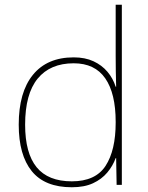

<svg xmlns="http://www.w3.org/2000/svg" viewBox="-20 -780 623 810"><path d="M283 10Q169 10 114 -58Q59 -126 59 -254Q59 -391 119 -464.5Q179 -538 291 -538Q339 -538 374.5 -521.5Q410 -505 433.5 -477Q457 -449 468 -414H470Q469 -448 468.5 -480Q468 -512 468 -543V-760H494V0H472L470 -113H468Q456 -80 432.5 -52Q409 -24 372.5 -7Q336 10 283 10ZM283 -15Q383 -15 425.5 -80.5Q468 -146 468 -263V-266Q468 -386 424 -449.5Q380 -513 291 -513Q192 -513 139 -448.5Q86 -384 86 -254Q86 -134 134.5 -74.5Q183 -15 283 -15Z"/></svg>

Font: Noto Sans Armenian Thin
Style: Regular
Weight: 250
Version: Version 2.007